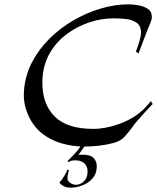

<svg xmlns="http://www.w3.org/2000/svg" viewBox="-20 -668 719 879"><path d="M367 3Q312 3 260.5 -12Q209 -27 169 -60Q129 -93 107 -146Q85 -197 90 -254Q95 -322 126 -382Q157 -442 206.5 -491Q256 -540 316.5 -575Q377 -610 441.5 -629Q506 -648 566 -648H570Q588 -648 612.5 -644Q637 -640 656 -628Q675 -616 675 -591Q675 -578 669 -564Q662 -549 656 -533.5Q650 -518 644 -502L614 -423L602 -432Q602 -432 607.5 -446.5Q613 -461 618.5 -480Q624 -499 625 -511Q628 -547 607.5 -562.5Q587 -578 557 -581Q527 -584 500 -584Q443 -584 387 -565Q331 -546 284.5 -511Q238 -476 209 -426.5Q180 -377 175 -315Q174 -308 174 -301.5Q174 -295 174 -289Q174 -190 231 -134Q288 -78 407 -78Q463 -78 525.5 -100.5Q588 -123 631 -162Q642 -172 651.5 -183Q661 -194 671 -205L679 -192Q679 -192 668 -180.5Q657 -169 641 -151.5Q625 -134 609.5 -116Q594 -98 586 -86Q568 -61 549 -41Q530 -21 498 -13Q467 -5 433 -1Q399 3 367 3ZM305 191Q280 191 268 182Q264 180 257 174Q250 168 255 164Q261 159 273 139.5Q285 120 289 108L296 112Q289 129 289 150Q289 155 291 159Q306 178 328 178Q348 178 364.5 161.5Q381 145 381 118Q381 93 366 79.5Q351 66 325 66Q318 66 310 67Q302 68 297 73Q294 75 291.5 72.5Q289 70 290 69Q311 48 328.5 28.5Q346 9 359 -16H379L339 42Q343 41 348 40.5Q353 40 358 40Q393 40 408 55Q423 70 423 93Q423 127 403.5 149Q384 171 356.5 181Q329 191 305 191Z"/></svg>

Font: Kings
Style: Regular
Weight: 400
Designer: Robert E. Leuschke
Foundry: Robert E. Leuschke
Version: Version 1.010; ttfautohint (v1.8.3)